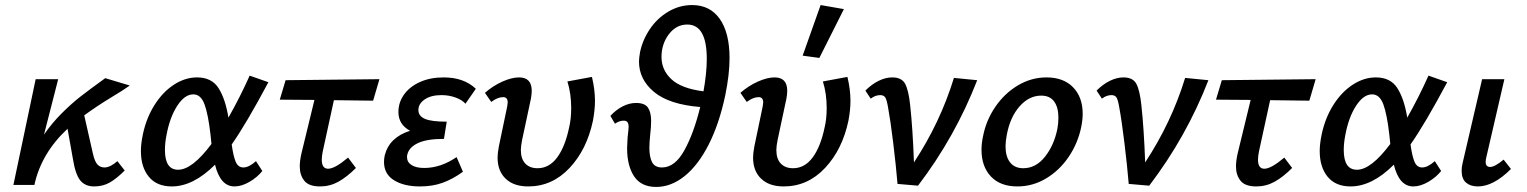

<svg xmlns="http://www.w3.org/2000/svg" viewBox="-20 -731 6036 759"><path d="M444 -94 473 -57Q440 -24 413 -9Q386 6 352 6Q317 6 297.5 -17.5Q278 -41 268 -104L247 -222Q143 -125 116 0H33L121 -418H210L154 -199Q185 -244 223.5 -282.5Q262 -321 296.5 -348Q331 -375 396 -422L493 -393Q467 -374 423 -348Q362 -311 313 -275L347 -125Q354 -93 365 -81Q376 -69 393 -69Q405 -69 418.5 -76Q432 -83 444 -94Z M992 -94 1017 -55Q997 -30 966 -12Q935 6 907 6Q851 6 830 -80Q744 6 659 6Q600 6 568.5 -32Q537 -70 537 -134Q537 -163 545 -201Q559 -266 591.5 -317Q624 -368 668 -396.5Q712 -425 759 -425Q817 -425 844 -382.5Q871 -340 883 -266Q928 -345 967 -432L1041 -406Q953 -241 896 -160Q902 -115 911.5 -92Q921 -69 942 -69Q964 -69 992 -94ZM816 -162 812 -200Q803 -279 788.5 -318.5Q774 -358 744 -358Q710 -358 680.5 -312.5Q651 -267 638 -196Q632 -165 632 -138Q632 -60 684 -60Q740 -60 816 -162Z M1256 -133Q1252 -113 1252 -100Q1252 -64 1277 -64Q1304 -64 1356 -108L1387 -67Q1351 -31 1317.5 -12.5Q1284 6 1245 6Q1201 6 1183 -16.5Q1165 -39 1165 -73Q1165 -96 1172 -126L1223 -336L1086 -337L1109 -414L1480 -418L1455 -333L1300 -335Z M1861 -380 1820 -321Q1807 -336 1781 -345.5Q1755 -355 1725 -355Q1684 -355 1659 -338Q1634 -321 1634 -296Q1634 -272 1660 -261Q1686 -250 1746 -250L1735 -182Q1667 -182 1631.5 -165Q1596 -148 1590 -119Q1589 -116 1589 -110Q1589 -90 1607 -78.5Q1625 -67 1657 -67Q1722 -67 1785 -110L1810 -52Q1770 -23 1730 -8.5Q1690 6 1640 6Q1577 6 1537.5 -18.5Q1498 -43 1498 -91Q1498 -104 1501 -117Q1519 -188 1601 -214Q1555 -239 1555 -288Q1555 -326 1577 -357Q1599 -388 1639.5 -406.5Q1680 -425 1734 -425Q1814 -425 1861 -380Z M1947 -108Q1947 -125 1952 -152L1985 -310Q1987 -322 1987 -326Q1987 -347 1969 -347Q1947 -347 1922 -328L1897 -364Q1929 -392 1966 -408.5Q2003 -425 2032 -425Q2082 -425 2082 -372Q2082 -359 2079 -342L2044 -178Q2039 -153 2039 -138Q2039 -103 2056.5 -84.5Q2074 -66 2105 -66Q2151 -66 2182.5 -108.5Q2214 -151 2230 -228Q2238 -261 2238 -304Q2238 -361 2223 -409L2320 -427Q2332 -377 2332 -332Q2332 -297 2324 -254Q2300 -140 2231.5 -67Q2163 6 2068 6Q2011 6 1979 -24.5Q1947 -55 1947 -108Z M2864 -501Q2864 -437 2847 -354Q2823 -241 2781.5 -159.5Q2740 -78 2686.5 -35Q2633 8 2574 8Q2515 8 2487 -33.5Q2459 -75 2459 -146Q2459 -158 2461 -188Q2465 -222 2465 -229Q2465 -242 2460.5 -248Q2456 -254 2446 -254Q2428 -254 2411 -242L2393 -273Q2415 -297 2441.5 -310.5Q2468 -324 2494 -324Q2529 -324 2541.5 -305.5Q2554 -287 2554 -253Q2554 -238 2553 -226Q2552 -214 2551 -206Q2547 -166 2547 -148Q2547 -110 2558 -89.5Q2569 -69 2597 -69Q2648 -69 2685.5 -137Q2723 -205 2748 -308Q2625 -318 2565.5 -367.5Q2506 -417 2506 -488Q2506 -500 2510 -524Q2520 -573 2549 -616Q2578 -659 2622 -685Q2666 -711 2716 -711Q2787 -711 2825.5 -656Q2864 -601 2864 -501ZM2761 -370Q2774 -443 2774 -498Q2774 -634 2697 -634Q2653 -634 2624 -595.5Q2595 -557 2595 -506Q2595 -454 2634.5 -417.5Q2674 -381 2761 -370Z M2957 -108Q2957 -125 2962 -152L2995 -310Q2997 -322 2997 -326Q2997 -347 2979 -347Q2957 -347 2932 -328L2907 -364Q2939 -392 2976 -408.5Q3013 -425 3042 -425Q3092 -425 3092 -372Q3092 -359 3089 -342L3054 -178Q3049 -153 3049 -138Q3049 -103 3066.5 -84.5Q3084 -66 3115 -66Q3161 -66 3192.5 -108.5Q3224 -151 3240 -228Q3248 -261 3248 -304Q3248 -361 3233 -409L3330 -427Q3342 -377 3342 -332Q3342 -297 3334 -254Q3310 -140 3241.5 -67Q3173 6 3078 6Q3021 6 2989 -24.5Q2957 -55 2957 -108ZM3153 -511 3224 -711 3316 -695 3219 -502Z M3843 -414Q3756 -190 3609 3L3528 -4Q3522 -76 3511 -166Q3500 -256 3491 -304Q3486 -335 3480 -345Q3474 -355 3460 -355Q3440 -355 3422 -341L3401 -373Q3426 -398 3453.5 -411.5Q3481 -425 3507 -425Q3545 -425 3558.5 -399Q3572 -373 3578 -315Q3588 -224 3593 -89Q3697 -247 3751 -423Z M3860 -139Q3860 -165 3866 -192Q3878 -255 3914.5 -308.5Q3951 -362 4004 -393.5Q4057 -425 4117 -425Q4184 -425 4222 -386Q4260 -347 4260 -281Q4260 -257 4254 -228Q4241 -165 4205 -111.5Q4169 -58 4116 -26Q4063 6 4002 6Q3934 6 3897 -33.5Q3860 -73 3860 -139ZM4160 -222Q4164 -243 4164 -266Q4164 -307 4147 -330Q4130 -353 4096 -353Q4048 -353 4010.5 -310.5Q3973 -268 3960 -198Q3955 -171 3955 -153Q3955 -112 3973 -89Q3991 -66 4025 -66Q4075 -66 4111 -111.5Q4147 -157 4160 -222Z M4757 -414Q4670 -190 4523 3L4442 -4Q4436 -76 4425 -166Q4414 -256 4405 -304Q4400 -335 4394 -345Q4388 -355 4374 -355Q4354 -355 4336 -341L4315 -373Q4340 -398 4367.5 -411.5Q4395 -425 4421 -425Q4459 -425 4472.5 -399Q4486 -373 4492 -315Q4502 -224 4507 -89Q4611 -247 4665 -423Z M4957 -133Q4953 -113 4953 -100Q4953 -64 4978 -64Q5005 -64 5057 -108L5088 -67Q5052 -31 5018.5 -12.5Q4985 6 4946 6Q4902 6 4884 -16.5Q4866 -39 4866 -73Q4866 -96 4873 -126L4924 -336L4787 -337L4810 -414L5181 -418L5156 -333L5001 -335Z M5652 -94 5677 -55Q5657 -30 5626 -12Q5595 6 5567 6Q5511 6 5490 -80Q5404 6 5319 6Q5260 6 5228.5 -32Q5197 -70 5197 -134Q5197 -163 5205 -201Q5219 -266 5251.5 -317Q5284 -368 5328 -396.5Q5372 -425 5419 -425Q5477 -425 5504 -382.5Q5531 -340 5543 -266Q5588 -345 5627 -432L5701 -406Q5613 -241 5556 -160Q5562 -115 5571.5 -92Q5581 -69 5602 -69Q5624 -69 5652 -94ZM5476 -162 5472 -200Q5463 -279 5448.5 -318.5Q5434 -358 5404 -358Q5370 -358 5340.5 -312.5Q5311 -267 5298 -196Q5292 -165 5292 -138Q5292 -60 5344 -60Q5400 -60 5476 -162Z M5758 -56Q5758 -71 5762 -87L5839 -418H5927L5856 -111Q5853 -99 5853 -91Q5853 -71 5871 -71Q5889 -71 5924 -100L5953 -63Q5884 6 5822 6Q5793 6 5775.5 -9Q5758 -24 5758 -56Z"/></svg>

Font: Ysabeau Semibold
Style: Italic
Weight: 600
Italic angle: -12°
Designer: Christian Thalmann (Catharsis Fonts)
Version: Version 0.003